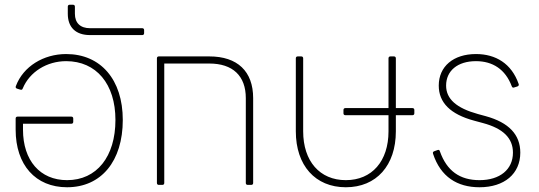

<svg xmlns="http://www.w3.org/2000/svg" viewBox="-20 -780 2275 810"><path d="M259 -552C164 -552 78 -500 47 -417C45 -412 46 -408 52 -406L65 -402C72 -400 74 -402 76 -407C105 -477 178 -522 259 -522C386 -522 467 -426 467 -274C467 -119 388 -20 263 -20C149 -20 77 -103 77 -233V-258H281C286 -258 289 -261 289 -266V-280C289 -285 286 -288 281 -288H54C49 -288 46 -285 46 -280V-233C46 -84 130 10 263 10C407 10 498 -100 498 -274C498 -444 405 -552 259 -552Z M580 -632C585 -632 588 -635 588 -640V-653C588 -658 585 -661 580 -661H360C319 -661 296 -683 296 -722V-752C296 -757 293 -760 288 -760H274C269 -760 266 -757 266 -752V-722C266 -664 300 -632 360 -632Z M650 -542C645 -542 642 -539 642 -534V-8C642 -3 645 0 650 0H665C670 0 673 -3 673 -8V-512H863C962 -512 1017 -460 1017 -366V-8C1017 -3 1020 0 1025 0H1040C1045 0 1048 -3 1048 -8V-366C1048 -479 982 -542 863 -542Z M1650 -324V-534C1650 -539 1647 -542 1642 -542H1627C1622 -542 1619 -539 1619 -534V-324H1437C1432 -324 1429 -321 1429 -316V-302C1429 -297 1432 -294 1437 -294H1619V-226C1619 -100 1549 -20 1439 -20C1329 -20 1259 -100 1259 -226V-534C1259 -539 1256 -542 1251 -542H1236C1231 -542 1228 -539 1228 -534V-226C1228 -82 1310 10 1439 10C1568 10 1650 -82 1650 -226V-294H1720C1725 -294 1728 -297 1728 -302V-316C1728 -321 1725 -324 1720 -324Z M2003 10C2108 10 2175 -47 2175 -136C2175 -212 2127 -263 2029 -290L1996 -299C1906 -324 1862 -362 1862 -419C1862 -481 1910 -522 1988 -522C2058 -522 2112 -488 2139 -416C2141 -411 2144 -409 2149 -411L2162 -415C2168 -417 2170 -421 2168 -426C2138 -512 2071 -552 1988 -552C1893 -552 1831 -500 1831 -419C1831 -347 1880 -298 1980 -271L2017 -261C2103 -238 2144 -197 2144 -136C2144 -65 2089 -20 2003 -20C1920 -20 1865 -59 1836 -141C1834 -147 1832 -149 1826 -147L1812 -142C1807 -140 1805 -137 1807 -131C1839 -34 1909 10 2003 10Z"/></svg>

Font: LINE Seed Sans TH Thin
Style: Regular
Weight: 250
Designer: Dalton Maag Ltd | Thai characters by Cadson Demak Co.,Ltd.
Foundry: Dalton Maag Ltd
Version: Version 1.003